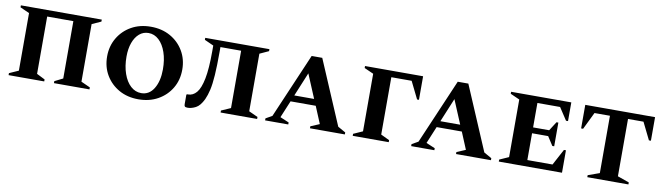

<svg xmlns="http://www.w3.org/2000/svg" viewBox="-34 -1039 5237 1517"><g transform="rotate(10 2584.0 -281.0)"><path d="M44 0V-16L118 -49V-511L44 -544V-560H693V-544L620 -511V-49L693 -16V0H408V-16L474 -49V-509H264V-49L330 -16V0Z M1086 10Q998 10 930.5 -28Q863 -66 824 -131.5Q785 -197 785 -281Q785 -364 824 -430Q863 -496 930.5 -534Q998 -572 1086 -572Q1174 -572 1242 -534Q1310 -496 1349 -430Q1388 -364 1388 -281Q1388 -197 1349 -131.5Q1310 -66 1242 -28Q1174 10 1086 10ZM1100 -42Q1164 -42 1200.5 -102Q1237 -162 1237 -256Q1237 -333 1216.5 -392.5Q1196 -452 1159.5 -486Q1123 -520 1076 -520Q1034 -520 1002.5 -493Q971 -466 953.5 -418Q936 -370 936 -307Q936 -230 957 -170Q978 -110 1015 -76Q1052 -42 1100 -42Z M1745 0V-16L1820 -49V-509H1654V-476Q1654 -358 1649 -284Q1644 -210 1633.5 -164Q1623 -118 1607 -83Q1580 -27 1546 -9.5Q1512 8 1483 8Q1465 8 1459.5 3Q1454 -2 1454 -16V-91L1458 -96H1467Q1506 -96 1535 -130Q1564 -164 1580 -244.5Q1596 -325 1596 -464V-511L1523 -544V-560H2038V-544L1966 -511V-49L2038 -16V0Z M2102 0V-16L2153 -45L2376 -565H2461L2680 -51L2742 -16V0H2462V-16L2533 -46L2476 -183H2274L2217 -46L2288 -16V0ZM2295 -234H2454L2374 -425Z M2805 0V-16L2879 -49V-511L2805 -544V-560H3271V-371H3256L3188 -509H3025V-49L3094 -16V0Z M3274 0V-16L3325 -45L3548 -565H3633L3852 -51L3914 -16V0H3634V-16L3705 -46L3648 -183H3446L3389 -46L3460 -16V0ZM3467 -234H3626L3546 -425Z M3977 0V-16L4051 -49V-511L3977 -544V-560H4460V-410H4444L4379 -509H4197V-313H4326L4372 -385H4387V-195H4372L4326 -266H4197V-51H4399L4468 -180H4484V0Z M4687 0V-16L4779 -49V-509H4655L4588 -371H4572V-560H5132V-371H5116L5048 -509H4924V-49L5017 -16V0Z"/></g></svg>

Font: Spectral SC
Style: Bold
Weight: 700
Designer: Jean-Baptiste Levee
Foundry: Production Type
Version: Version 2.001